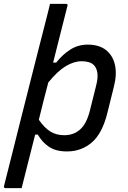

<svg xmlns="http://www.w3.org/2000/svg" viewBox="-41 -774 661 994"><path d="M413 -543Q472 -543 507.5 -515Q543 -487 554 -438.5Q565 -390 549 -327L516 -194Q490 -85 435.5 -37.5Q381 10 306 10Q248 10 212.5 -14Q177 -38 155 -77H141Q121 2 103 73Q85 144 71 200H-12Q-23 200 -20 188Q-4 126 17 41.5Q38 -43 62 -138Q86 -233 110 -328Q134 -423 155.5 -507.5Q177 -592 193 -654Q200 -680 206 -705Q212 -730 218 -754H300Q312 -754 308 -743Q293 -684 274 -608.5Q255 -533 234 -450H250Q282 -491 322.5 -517Q363 -543 413 -543ZM382 -457Q342 -457 299.5 -431.5Q257 -406 209 -347Q196 -299 184 -250.5Q172 -202 160 -154Q190 -111 220.5 -92.5Q251 -74 292 -74Q340 -74 373.5 -103.5Q407 -133 424 -200L457 -332Q467 -371 463 -397Q459 -423 445 -437Q425 -457 382 -457Z"/></svg>

Font: Recursive Sn Lnr St
Style: Italic
Weight: 400
Italic angle: -15°
Version: Version 1.079;hotconv 1.0.112;makeotfexe 2.5.65598; ttfautoh